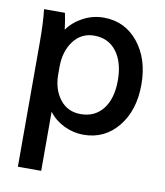

<svg xmlns="http://www.w3.org/2000/svg" viewBox="-81 -584 732 851"><g transform="rotate(10 285.0 -158.5)"><path d="M162 -66V200H57V-360Q57 -448 50 -508H144Q151 -477 156 -434Q182 -471 225.5 -494Q269 -517 318 -517Q413 -517 473 -443Q533 -369 533 -253Q533 -137 473 -63.5Q413 10 318 10Q272 10 230 -10.5Q188 -31 162 -66ZM162 -235Q162 -167 196.5 -122.5Q231 -78 290 -78Q354 -78 390.5 -125Q427 -172 427 -253Q427 -335 390.5 -383Q354 -431 290 -431Q232 -431 197 -384.5Q162 -338 162 -267Z"/></g></svg>

Font: LT Superior Semi-bold
Style: Regular
Weight: 600
Designer: Daniel Lyons
Foundry: LyonsType
Version: Version 1.0